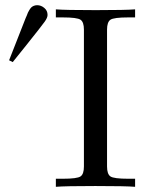

<svg xmlns="http://www.w3.org/2000/svg" viewBox="-20 -719 568 739"><path d="M15 -487 79 -650Q80 -651 83 -659Q86 -667 87.5 -670.5Q89 -674 93 -680.5Q97 -687 100.5 -690.5Q104 -694 110 -696.5Q116 -699 123 -699Q138 -699 150.5 -688.5Q163 -678 163 -662V-661Q163 -651 152 -635.5Q141 -620 82 -546Q50 -506 29 -480ZM195 0V-31H221Q277 -31 290 -40Q303 -49 303 -78V-605Q303 -634 290 -643Q277 -652 221 -652H195V-683Q230 -680 348 -680Q465 -680 500 -683V-652H474Q418 -652 405 -643Q392 -634 392 -605V-78Q392 -49 405 -40Q418 -31 474 -31H500V0Q465 -3 347 -3Q230 -3 195 0Z"/></svg>

Font: CMU Serif
Style: Roman
Weight: 500
Version: Version 0.7.0